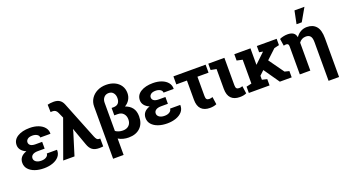

<svg xmlns="http://www.w3.org/2000/svg" viewBox="-66 -1520 4419 2451"><g transform="rotate(-20 2143.0 -294.0)"><path d="M282.7 9.8Q213.4 9.8 159.2 -9.5Q105 -28.8 73.7 -64.5Q42.5 -100.1 42.5 -149.4Q42.5 -238.8 142.6 -272Q99.6 -289.6 75.7 -319.6Q51.8 -349.6 51.8 -387.2Q51.8 -458 115.5 -497.8Q179.2 -537.6 281.7 -537.6Q348.1 -537.6 399.7 -517.8Q451.2 -498 480.2 -462.4Q509.3 -426.8 507.8 -379.4L506.8 -376.5H369.6Q369.6 -402.8 343.8 -418.5Q317.9 -434.1 281.7 -434.1Q237.8 -434.1 216.1 -416.3Q194.3 -398.4 194.3 -374Q194.3 -346.7 216.8 -331.3Q239.3 -315.9 281.7 -315.9H373V-223.6H281.7Q234.9 -223.6 209.7 -206.5Q184.6 -189.5 184.6 -159.2Q184.6 -131.8 210.2 -112.5Q235.8 -93.3 282.7 -93.3Q324.7 -93.3 351.3 -111.3Q377.9 -129.4 377.9 -156.2H515.6L516.6 -153.3Q518.1 -100.6 486.6 -64.2Q455.1 -27.8 401.4 -9Q347.7 9.8 282.7 9.8Z M1031.7 8.8Q972.2 8.8 938 -16.8Q903.8 -42.5 884.8 -98.6L800.3 -333.5H797.4L791.5 -304.2L697.3 0H543.9L730.5 -515.6L695.8 -592.8Q676.3 -637.2 632.8 -637.2Q624 -637.2 617.7 -637Q611.3 -636.7 604 -635.7L601.1 -737.3Q615.7 -741.7 639.4 -744.4Q663.1 -747.1 683.1 -747.1Q733.9 -747.1 764.6 -726.3Q795.4 -705.6 812 -665L1016.6 -153.3Q1026.9 -128.4 1038.3 -115.2Q1049.8 -102.1 1067.9 -102.1Q1073.2 -102.1 1076.9 -102.1Q1080.6 -102.1 1084.5 -102.5L1085.4 5.4Q1074.7 6.8 1061.5 7.8Q1048.3 8.8 1031.7 8.8Z M1150.4 196.8V-512.2Q1150.4 -573.2 1181.4 -620.4Q1212.4 -667.5 1265.6 -694.3Q1318.8 -721.2 1386.2 -721.2Q1451.7 -721.2 1502 -697.5Q1552.2 -673.8 1580.8 -630.6Q1609.4 -587.4 1609.4 -529.3Q1609.4 -481.4 1585.9 -441.9Q1562.5 -402.3 1521 -378.4Q1582.5 -357.4 1615 -313.5Q1647.5 -269.5 1647.5 -200.2Q1647.5 -101.1 1589.6 -45.4Q1531.7 10.3 1432.6 10.3Q1394.5 10.3 1358.6 1.2Q1322.8 -7.8 1293 -26.4V196.8ZM1392.6 -99.1Q1445.3 -99.1 1475.3 -128.7Q1505.4 -158.2 1505.4 -210Q1505.4 -256.8 1478 -287.8Q1450.7 -318.8 1400.9 -318.8H1354V-419.4H1378.4Q1424.3 -419.4 1445.8 -444.3Q1467.3 -469.2 1467.3 -513.2Q1467.3 -556.2 1444.8 -583.7Q1422.4 -611.3 1382.3 -611.3Q1342.3 -611.3 1317.6 -583.7Q1293 -556.2 1293 -512.2V-128.9Q1335.4 -99.1 1392.6 -99.1Z M1957 9.8Q1887.7 9.8 1833.5 -9.5Q1779.3 -28.8 1748 -64.5Q1716.8 -100.1 1716.8 -149.4Q1716.8 -238.8 1816.9 -272Q1773.9 -289.6 1750 -319.6Q1726.1 -349.6 1726.1 -387.2Q1726.1 -458 1789.8 -497.8Q1853.5 -537.6 1956.1 -537.6Q2022.5 -537.6 2074 -517.8Q2125.5 -498 2154.5 -462.4Q2183.6 -426.8 2182.1 -379.4L2181.2 -376.5H2043.9Q2043.9 -402.8 2018.1 -418.5Q1992.2 -434.1 1956.1 -434.1Q1912.1 -434.1 1890.4 -416.3Q1868.7 -398.4 1868.7 -374Q1868.7 -346.7 1891.1 -331.3Q1913.6 -315.9 1956.1 -315.9H2047.4V-223.6H1956.1Q1909.2 -223.6 1884 -206.5Q1858.9 -189.5 1858.9 -159.2Q1858.9 -131.8 1884.5 -112.5Q1910.2 -93.3 1957 -93.3Q1999 -93.3 2025.6 -111.3Q2052.2 -129.4 2052.2 -156.2H2189.9L2190.9 -153.3Q2192.4 -100.6 2160.9 -64.2Q2129.4 -27.8 2075.7 -9Q2022 9.8 1957 9.8Z M2535.6 10.3Q2459 10.3 2418.2 -31.5Q2377.4 -73.2 2377.4 -158.7V-419.4H2232.9L2233.4 -528.3H2670.9V-419.4H2520V-156.7Q2520 -125 2531 -112.8Q2542 -100.6 2566.4 -100.6Q2586.9 -100.6 2611.8 -109.4L2626.5 -6.8Q2605.5 2.4 2583 6.3Q2560.5 10.3 2535.6 10.3Z M2941.4 10.3Q2864.7 10.3 2824 -31.5Q2783.2 -73.2 2783.2 -158.7V-427.7L2707 -442.4V-528.3H2925.8V-156.7Q2925.8 -125 2936.5 -112.8Q2947.3 -100.6 2970.2 -100.6Q2984.4 -100.6 2992.7 -102.3Q3001 -104 3017.6 -109.4L3032.2 -6.8Q3009.3 2.9 2988.8 6.6Q2968.3 10.3 2941.4 10.3Z M3065.9 0V-85.4L3137.2 -101.6V-425.8L3060.5 -442.4V-528.3H3279.8V-304.2L3415 -433.1L3416.5 -434.6L3366.7 -443.4V-528.3H3635.7V-442.4L3567.9 -426.3L3439.9 -306.6L3586.9 -100.6L3647.9 -85.4V0H3486.8L3339.4 -211.9L3279.8 -155.8V-101.6L3347.2 -85.4V0Z M4075.2 202.6V-323.2Q4075.2 -379.9 4055.2 -404.1Q4035.2 -428.2 3994.6 -428.2Q3963.9 -428.2 3940.2 -415.3Q3916.5 -402.3 3900.9 -379.4V0H3758.3V-380.4Q3758.3 -402.3 3749.8 -411.1Q3741.2 -419.9 3724.1 -419.9Q3714.8 -419.9 3709 -418.7Q3703.1 -417.5 3690.9 -414.6L3676.3 -511.2Q3694.8 -521 3724.6 -527.8Q3754.4 -534.7 3784.2 -534.7Q3877.9 -534.7 3894.5 -465.8Q3895.5 -463.4 3896.2 -460.2Q3897 -457 3897.5 -454.6Q3923.8 -494.1 3962.4 -516.1Q4001 -538.1 4048.3 -538.1Q4128.4 -538.1 4173.1 -487.3Q4217.8 -436.5 4217.8 -323.7V202.6ZM3938 -616.2 3973.6 -791H4108.9L4008.8 -616.2Z"/></g></svg>

Font: Roboto Slab
Style: Bold
Weight: 700
Designer: Google
Version: Version 2.000; ttfautohint (v1.8.1.43-b0c9)